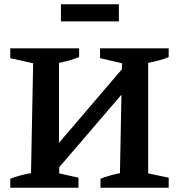

<svg xmlns="http://www.w3.org/2000/svg" viewBox="-20 -878 840 898"><path d="M28 0V-42Q75 -60 125 -68L135 -582L28 -606V-652H350V-611Q308 -594 256 -584V-210L550 -554L551 -582L448 -606V-652H769V-611Q748 -602 723.5 -595.5Q699 -589 673 -584V-67L769 -47V0H450V-42Q497 -60 541 -68L548 -435L257 -96V-67L347 -47V0ZM265 -778V-858H536V-778Z"/></svg>

Font: Piazzolla SC SemiBold
Style: Regular
Weight: 600
Designer: Juan Pablo del Peral
Foundry: Huerta Tipografica
Version: Version 1.330